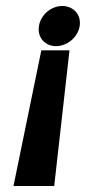

<svg xmlns="http://www.w3.org/2000/svg" viewBox="-20 -621 287 641"><path d="M25 0H161L212 -453H118ZM110 -534C104 -496 130 -467 167 -467C204 -467 240 -496 246 -534C252 -572 225 -601 188 -601C151 -601 116 -572 110 -534Z"/></svg>

Font: Charger Sport
Style: BlkExtObl
Weight: 900
Designer: Jasper
Foundry: Cannot Into Space Fonts
Version: Version 1.1